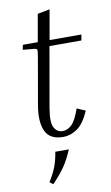

<svg xmlns="http://www.w3.org/2000/svg" viewBox="-97 -690 562 976"><g transform="rotate(-10 184.5 -201.5)"><path d="M324 -102Q296 -38 261 -14Q226 10 189 10Q120 10 97.5 -38Q75 -86 89 -169L131 -410Q137 -443 135 -449.5Q133 -456 117 -457L62 -462L67 -487H144L169 -629L232 -641L205 -487H369L364 -457H199L145 -149Q132 -74 147 -47Q162 -20 191 -20Q217 -20 238.5 -41.5Q260 -63 280 -121ZM96 238 79 224Q102 188 115 155Q128 122 135 77H205Q183 129 158.5 164Q134 199 96 238Z"/></g></svg>

Font: Inria Serif Light
Style: Italic
Weight: 300
Italic angle: -10°
Designer: Black Foundry Team
Foundry: Black Foundry
Version: Version 1.000; ttfautohint (v1.8.3)